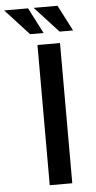

<svg xmlns="http://www.w3.org/2000/svg" viewBox="-117 -957 495 993"><g transform="rotate(-5 130.5 -460.5)"><path d="M100 -728H217V0H100ZM-56 -921H68L137 -787H67ZM97 -921H221L290 -787H220Z"/></g></svg>

Font: Josefin Sans Thin SemiBold
Style: Regular
Weight: 600
Version: Version 2.000